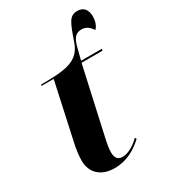

<svg xmlns="http://www.w3.org/2000/svg" viewBox="-189 -852 842 954"><g transform="rotate(-30 232.5 -375.0)"><path d="M183 10C254 10 307 -23 349 -62L344 -71C315 -42 277 -19 245 -19C217 -19 205 -36 205 -67C205 -87 209 -112 216 -143L301 -526H421L423 -536H304L320 -599C333 -653 351 -670 383 -670C409 -670 425 -657 442 -633C457 -647 465 -673 465 -696C465 -736 447 -760 411 -760C365 -760 353 -727 320 -632C289 -541 213 -533 73 -533L71 -526H141L68 -191C62 -161 58 -130 58 -105C58 -34 105 10 183 10Z"/></g></svg>

Font: Noto Serif Display Condensed ExtraBold
Style: Italic
Weight: 800
Width: 3
Italic angle: -12°
Designer: Monotype Design Team
Foundry: Monotype Imaging Inc.
Version: Version 2.009